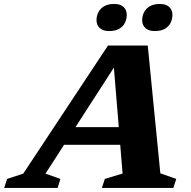

<svg xmlns="http://www.w3.org/2000/svg" viewBox="-86 -926 942 946"><path d="M186 -212.5 215.5 -299.5H560L530.5 -212.5ZM704 -72 782.5 -44.5 768 0H416L430.5 -44.5L518 -71L472 -631L502 -634.5L138 -70.5L211.5 -44.5L198 0H-65.5L-51 -44.5L28.5 -70.5L446 -701.5H642ZM451.5 -773Q422 -773 405.8 -787.5Q389.5 -802 389.5 -827Q389.5 -847 398.5 -865.2Q407.5 -883.5 426.8 -895Q446 -906.5 477 -906.5Q506.5 -906.5 522.5 -892Q538.5 -877.5 538.5 -852.5Q538.5 -832.5 529.8 -814.2Q521 -796 502 -784.5Q483 -773 451.5 -773ZM676.5 -773Q647 -773 630.8 -787.5Q614.5 -802 614.5 -827Q614.5 -847 623.5 -865.2Q632.5 -883.5 651.8 -895Q671 -906.5 702 -906.5Q731.5 -906.5 747.5 -892Q763.5 -877.5 763.5 -852.5Q763.5 -832.5 754.8 -814.2Q746 -796 727 -784.5Q708 -773 676.5 -773Z"/></svg>

Font: Newsreader 9pt
Style: Bold Italic
Weight: 700
Italic angle: -17°
Designer: Hugues Gentile
Foundry: Production Type
Version: Version 1.003